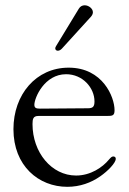

<svg xmlns="http://www.w3.org/2000/svg" viewBox="-20 -705 497 737"><path d="M238.3 12.1C286.9 12.1 329.9 -3.6 365.1 -28.4C393.8 -48.3 424.4 -79.5 424.4 -95.5C424.4 -101.2 420.5 -104.4 415.1 -104.4C408.7 -104.4 405.5 -100.5 398.1 -92.3C373.9 -62.9 328.1 -31.2 272 -31.2C177.6 -31.2 104.8 -120.4 104.8 -228.7C104.8 -248.2 107.2 -259.9 127.5 -259.9H386.4C411.2 -259.9 419.7 -259.9 419.7 -282C419.7 -332.7 374.3 -445.3 243.6 -445.3C118.3 -445.3 31.6 -342 31.6 -209.2C31.6 -68.5 128.2 12.1 238.3 12.1ZM111.9 -302.9C112.2 -330.3 150.9 -420.1 233.7 -420.1C297.9 -420.1 342.7 -367.5 342.7 -315.7C342.7 -294.4 335.6 -289.8 318.2 -289.4C165.5 -288.4 135.3 -288 133.5 -288C118.6 -288 111.9 -290.8 111.9 -302.9ZM192.1 -519.2C192.1 -514.6 195.7 -510.3 201.7 -510.3C206.7 -510.3 212.7 -512.8 218 -518.8L329.5 -641.3C334.5 -647 336.6 -653.1 336.6 -658C336.6 -672.2 320.3 -684.7 305 -684.7C296.5 -684.7 288 -680.8 282.7 -671.9L195 -527.7C192.8 -524.1 192.1 -521.3 192.1 -519.2Z"/></svg>

Font: Margiela Serif
Style: Regular
Weight: 400
Designer: Andreas Faust, Stefan Endress
Version: Version 1.002;FEAKit 1.0